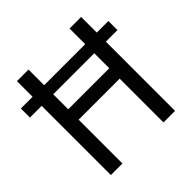

<svg xmlns="http://www.w3.org/2000/svg" viewBox="-184 -873 1032 1032"><g transform="rotate(-45 332.0 -357.0)"><path d="M88 0H176V-333H488V0H576V-526H664V-595H576V-714H488V-595H176V-714H88V-595H-1V-526H88ZM176 -412V-526H488V-412Z"/></g></svg>

Font: Noto Sans Gurmukhi SemiCondensed
Style: Regular
Weight: 400
Width: 4
Designer: Jelle Bosma - Monotype Design Team
Foundry: Monotype Imaging Inc.
Version: Version 2.004